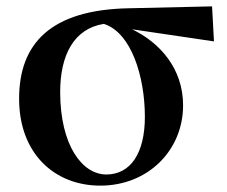

<svg xmlns="http://www.w3.org/2000/svg" viewBox="-20 -567 714 603"><path d="M295 16C445 16 555 -95 555 -236C555 -352 482 -433 395 -475L652 -437L646 -547L383 -541C140 -536 40 -431 40 -257C40 -85 151 16 295 16ZM306 -492C392 -465 435 -327 435 -200C435 -86 390 -19 314 -19C238 -19 169 -111 169 -278C169 -394 212 -477 306 -492Z"/></svg>

Font: Noto Serif CJK HK
Style: Bold
Weight: 700
Designer: Ryoko NISHIZUKA 西塚涼子 (kana & ideographs); Frank Grießhammer (Latin, Greek & Cyrillic); Wenlong ZHANG 张文龙 (bopomofo); San
Foundry: Adobe
Version: Version 2.001;hotconv 1.1.0;makeotfexe 2.6.0